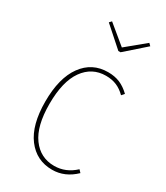

<svg xmlns="http://www.w3.org/2000/svg" viewBox="-189 -829 794 919"><g transform="rotate(30 207.5 -369.5)"><path d="M377 -479 364 -464Q341 -487 315 -498Q289 -509 256 -509Q179 -509 133.5 -445Q88 -381 88 -257Q88 -135 133.5 -73Q179 -11 255 -11Q319 -11 369 -58L382 -44Q326 10 256 10Q169 10 117 -59Q65 -128 65 -257Q65 -387 116.5 -458Q168 -529 256 -529Q293 -529 321.5 -517Q350 -505 377 -479ZM356 -749 368 -737 259 -641H247L139 -737L150 -749L253 -664Z"/></g></svg>

Font: Fira Sans Condensed Thin
Style: Regular
Weight: 250
Width: 3
Designer: Carrois Corporate & Edenspiekermann AG
Foundry: Carrois Corporate GbR & Edenspiekermann AG
Version: Version 4.203